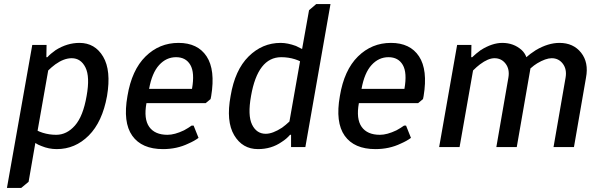

<svg xmlns="http://www.w3.org/2000/svg" viewBox="-20 -720 2925 940"><path d="M14 200 138 -500H208L207 -440H212Q226 -456 253 -475Q309 -510 369 -510Q445 -510 485 -442.5Q525 -375 504 -250Q481 -123 414.5 -56.5Q348 10 258 10Q219 10 183 -5Q166 -11 153 -20L120 170L84 200ZM255 -60Q307 -60 347 -105.5Q387 -151 404 -250Q421 -344 398.5 -389.5Q376 -435 331 -435Q293 -435 251 -405Q231 -390 216 -375L164 -80Q171 -76 189 -70Q221 -60 255 -60Z M778 10Q674 10 627.5 -55.5Q581 -121 604 -250Q625 -377 692.5 -443.5Q760 -510 854 -510Q948 -510 991.5 -444Q1035 -378 1014 -250L1011 -235L987 -215H697Q683 -138 710.5 -99Q738 -60 800 -60Q835 -60 881 -82Q903 -94 918 -105H928L952 -45Q932 -30 902 -17Q846 10 778 10ZM710 -285H920Q934 -364 912 -402Q890 -440 842 -440Q794 -440 759 -401.5Q724 -363 710 -285Z M1243 10Q1167 10 1126.5 -58Q1086 -126 1109 -250Q1130 -377 1197 -443.5Q1264 -510 1354 -510Q1388 -510 1429 -495L1459 -480L1493 -670L1528 -700H1598L1475 0H1405V-60H1400Q1383 -40 1359 -25Q1309 10 1243 10ZM1281 -65Q1315 -65 1361 -95Q1379 -108 1397 -125L1449 -420Q1442 -424 1424 -430Q1392 -440 1357 -440Q1242 -440 1209 -250Q1192 -155 1214 -110Q1236 -65 1281 -65Z M1818 10Q1714 10 1667.5 -55.5Q1621 -121 1644 -250Q1665 -377 1732.5 -443.5Q1800 -510 1894 -510Q1988 -510 2031.5 -444Q2075 -378 2054 -250L2051 -235L2027 -215H1737Q1723 -138 1750.5 -99Q1778 -60 1840 -60Q1875 -60 1921 -82Q1943 -94 1958 -105H1968L1992 -45Q1972 -30 1942 -17Q1886 10 1818 10ZM1750 -285H1960Q1974 -364 1952 -402Q1930 -440 1882 -440Q1834 -440 1799 -401.5Q1764 -363 1750 -285Z M2130 0 2218 -500H2288L2287 -440H2292Q2308 -456 2334 -475Q2390 -510 2439 -510Q2495 -510 2534 -475Q2550 -460 2557 -440Q2573 -455 2604 -475Q2664 -510 2719 -510Q2787 -510 2825 -462Q2863 -414 2849 -340L2790 0H2690L2749 -340Q2756 -381 2735.5 -408Q2715 -435 2681 -435Q2652 -435 2610 -410Q2595 -401 2577 -385L2510 0H2410L2469 -340Q2476 -381 2455.5 -408Q2435 -435 2401 -435Q2370 -435 2330 -405Q2314 -393 2296 -375L2230 0Z"/></svg>

Font: Scada
Style: Italic
Weight: 400
Italic angle: -10°
Designer: Jovanny Lemonad
Foundry: Jovanny Lemonad
Version: Version 4.100;PS 004.100;hotconv 1.0.88;makeotf.lib2.5.64775